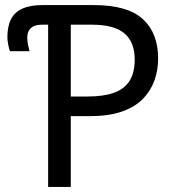

<svg xmlns="http://www.w3.org/2000/svg" viewBox="-20 -734 689 754"><path d="M169 0V-637H144Q115 -637 101 -623.5Q87 -610 87 -587Q87 -571 90.5 -555.5Q94 -540 96 -533H19Q15 -544 12 -560Q9 -576 9 -588Q9 -631 23.5 -659Q38 -687 68.5 -700.5Q99 -714 145 -714H349Q481 -714 541 -659Q601 -604 601 -504Q601 -460 587 -419.5Q573 -379 542.5 -347Q512 -315 460.5 -296.5Q409 -278 334 -278H258V0ZM324 -355Q386 -355 427 -369.5Q468 -384 488.5 -416Q509 -448 509 -500Q509 -569 468.5 -603Q428 -637 342 -637H258V-355Z"/></svg>

Font: Noto Sans Display
Style: Regular
Weight: 400
Designer: Monotype Design Team
Foundry: Monotype Imaging Inc.
Version: Version 2.003